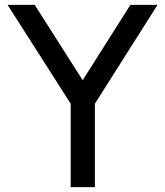

<svg xmlns="http://www.w3.org/2000/svg" viewBox="-20 -765 675 785"><path d="M269 0H368V-341L624 -745H513L318 -437L122 -745H11L269 -341Z"/></svg>

Font: Plus Jakarta Sans Medium
Style: Regular
Weight: 500
Designer: Gumpita Rahayu
Foundry: Tokotype
Version: Version 2.004; ttfautohint (v1.8.3)